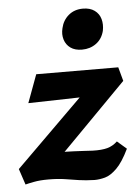

<svg xmlns="http://www.w3.org/2000/svg" viewBox="-52 -707 549 758"><g transform="rotate(-5 222.0 -328.0)"><path d="M292 11Q257 10 230.5 6Q204 2 176 -2.5Q148 -7 110 -7Q77 -7 53.5 -2.5Q30 2 19 5L-2 -58L333 -389L354 -321L58 -314L99 -425L424 -424L439 -369L109 -34L44 -72Q68 -84 106.5 -97Q145 -110 188 -110Q201 -110 220.5 -109Q240 -108 260.5 -107Q281 -106 295 -105Q331 -104 353 -110Q375 -116 393 -133L430 -101Q405 -49 380.5 -25Q356 -1 334 5Q312 11 292 11ZM288 -506Q260 -506 242.5 -518.5Q225 -531 218.5 -552Q212 -573 218 -597Q225 -628 248 -647.5Q271 -667 305 -667Q333 -667 351 -654Q369 -641 375 -619.5Q381 -598 376 -573Q368 -541 344 -523.5Q320 -506 288 -506Z"/></g></svg>

Font: Ysabeau ExtraBold
Style: Italic
Weight: 800
Italic angle: -12°
Designer: Christian Thalmann (Catharsis Fonts)
Version: Version 2.002